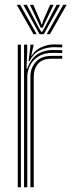

<svg xmlns="http://www.w3.org/2000/svg" viewBox="-20 -788 302 808"><path d="M100 -530.5 107.5 -588.2V-600H121V-595.5L111.5 -554.2H114Q127.5 -577.2 154 -589.2Q180.5 -601.2 209.2 -601.2Q221.5 -601.2 242 -600.2V-588.5Q225.2 -589.5 210 -589.5Q174 -589.5 146.8 -575.6Q119.5 -561.8 104 -530.5ZM81.2 0V-600H94.5V-568L91.5 -499.5H95Q121.2 -577.5 204.2 -577.5Q214.2 -577.5 224.9 -577.2Q235.5 -577 242 -576.8V-564.8Q235 -565 223.9 -565.2Q212.8 -565.5 202 -565.5Q165.2 -565.5 141.5 -550.2Q117.8 -535 106.2 -511.9Q94.8 -488.8 94.8 -464.8V0ZM54.8 0V-600H68V0ZM108 0V-466Q108 -501.8 130.5 -527.2Q153 -552.8 197 -552.8H242V-540.8Q231.5 -540.8 219.9 -540.8Q208.2 -540.8 197 -540.8Q158 -540.8 140 -519.5Q122 -498.2 122 -466.8V0ZM50.5 -767.8H64.8L134.5 -644.2H120.8ZM78.2 -767.8H92.8L142 -673.8L153.5 -654.2H157.5L169 -673.8L218.2 -767.8H232.8L164.5 -644.2H146.2ZM105.8 -767.8H120.2L150.2 -699L154.2 -685H156.8L160.8 -699L191 -767.8H205.8L168.2 -690.2L159.8 -671.5H151.2L142.5 -690.2ZM246.2 -767.8H260.5L190.2 -644.2H176.5Z"/></svg>

Font: Big Shoulders Inline Display
Style: Regular
Weight: 400
Designer: Patric King
Foundry: XO Type Co
Version: Version 1.000